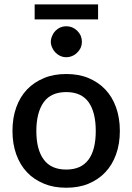

<svg xmlns="http://www.w3.org/2000/svg" viewBox="-20 -860 611 887"><path d="M388.7 -499.5Q434.1 -480.5 466.3 -446.8Q498.5 -413.1 516.1 -364.3Q533.7 -314.9 533.7 -255.4Q533.7 -195.3 516.1 -146.5Q498.5 -97.7 466.3 -64Q435.1 -30.8 388.7 -11.2Q344.2 7.3 286.1 7.3Q228 7.3 183.6 -11.2Q135.3 -31.2 105 -64Q72.8 -97.7 55.2 -146.5Q37.6 -195.3 37.6 -255.4Q37.6 -315.4 55.2 -364.3Q72.8 -413.1 105 -446.8Q136.7 -480 183.6 -499.5Q228 -518.1 286.1 -518.1Q344.2 -518.1 388.7 -499.5ZM286.1 -76.7Q355.5 -76.7 389.2 -123Q422.4 -168 422.4 -254.9Q422.4 -341.3 389.2 -388.2Q355.5 -434.6 286.1 -434.6Q215.8 -434.6 182.1 -388.2Q147.9 -339.8 147.9 -254.9Q147.9 -168.9 182.1 -123Q215.8 -76.7 286.1 -76.7ZM140.1 -770.5V-839.8H433.1V-770.5ZM358.4 -666.5Q358.4 -652.8 353 -639.6Q347.2 -627.4 336.9 -617.2Q326.2 -606.4 314 -601.6Q300.8 -595.7 286.1 -595.7Q271 -595.7 258.8 -601.6Q247.1 -606.4 236.3 -617.2Q226.6 -627 221.2 -639.6Q214.8 -653.3 214.8 -666.5Q214.8 -680.7 221.2 -694.8Q226.6 -708 236.3 -717.8Q246.1 -727.5 258.8 -733.4Q272 -738.8 286.1 -738.8Q300.3 -738.8 314 -733.4Q327.6 -727.1 336.9 -717.8Q347.2 -707.5 353 -694.8Q358.4 -681.2 358.4 -666.5Z"/></svg>

Font: Lato-SemiBold
Style: Regular
Weight: 500
Designer: Lukasz Dziedzic with Adam Twardoch and Botio Nikoltchev
Foundry: tyPoland Lukasz Dziedzic
Version: ""